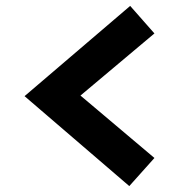

<svg xmlns="http://www.w3.org/2000/svg" viewBox="-20 -672 640 649"><path d="M417 -43 63 -347 420 -652 502 -559 252 -349 502 -138Z"/></svg>

Font: Red Hat Mono
Style: Regular
Weight: 300
Monospace: yes
Designer: Pentagram, MCKL
Foundry: Pentagram, MCKL
Version: Version 1.023